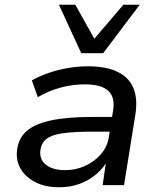

<svg xmlns="http://www.w3.org/2000/svg" viewBox="-20 -779 668 808"><path d="M229 9Q171 9 129.5 -12Q88 -33 67 -68.5Q46 -104 52 -149Q58 -197 91.5 -227Q125 -257 193.5 -272Q262 -287 372 -287H467L457 -225H369Q289 -225 242.5 -218Q196 -211 175 -194Q154 -177 150 -147Q145 -108 173.5 -85.5Q202 -63 254 -63Q299 -63 338.5 -81Q378 -99 405 -130.5Q432 -162 438 -202L456 -314Q465 -370 435.5 -397Q406 -424 337 -424Q287 -424 237 -411Q187 -398 139 -370L114 -441Q147 -459 186 -472.5Q225 -486 267.5 -493Q310 -500 350 -500Q425 -500 473 -477.5Q521 -455 540.5 -410.5Q560 -366 550 -299L502 0H412L428 -110H436Q418 -74 386.5 -47Q355 -20 315.5 -5.5Q276 9 229 9ZM322 -555 228 -759H297L377 -616L499 -759H568L414 -555Z"/></svg>

Font: Nunito Sans 10pt SemiExpanded Medium
Style: Italic
Weight: 500
Width: 6
Italic angle: -9°
Designer: Vernon Adams
Foundry: Vernon Adams
Version: Version 3.101;gftools[0.9.27]